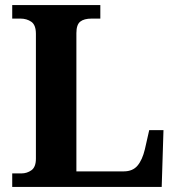

<svg xmlns="http://www.w3.org/2000/svg" viewBox="-20 -734 694 754"><path d="M28 0V-53H64Q86 -53 103.5 -65.5Q121 -78 121 -111V-601Q121 -636 103 -648.5Q85 -661 60 -661H28V-714H374V-661H340Q310 -661 295 -649Q280 -637 280 -604V-61H466Q501 -61 520 -83.5Q539 -106 549 -148L566 -223H622L615 0Z"/></svg>

Font: Noto Serif
Style: Bold
Weight: 700
Designer: Monotype Design Team
Foundry: Monotype Imaging Inc.
Version: Version 2.014